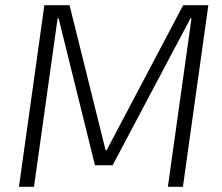

<svg xmlns="http://www.w3.org/2000/svg" viewBox="-20 -720 854 740"><path d="M151 -700H248L387 -141H391L686 -700H783L685 0H627L718 -649H714L414 -83H346L206 -649H202L111 0H53Z"/></svg>

Font: Pathway Extreme 8pt Thin 12pt Thin
Style: Italic
Weight: 250
Italic angle: -8°
Version: Version 1.001;gftools[0.9.26]